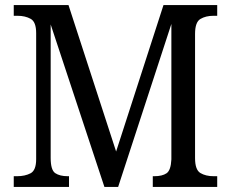

<svg xmlns="http://www.w3.org/2000/svg" viewBox="-20 -734 907 754"><path d="M34 0V-42H47Q78 -42 100 -53.5Q122 -65 122 -109V-604Q122 -648 100.5 -660Q79 -672 49 -672H34V-714H249L436 -139L622 -714H833V-672H818Q788 -672 767 -659.5Q746 -647 746 -601V-113Q746 -67 767 -54.5Q788 -42 819 -42H833V0H580V-42H586Q617 -42 634 -53.5Q651 -65 653 -108V-640L444 0H390L179 -638V-114Q179 -66 197 -54Q215 -42 246 -42H251V0Z"/></svg>

Font: Noto Serif Khmer SemiCondensed
Style: Regular
Weight: 400
Width: 4
Designer: Danh Hong and the Monotype Design Team
Foundry: Monotype Imaging Inc.
Version: Version 2.004; ttfautohint (v1.8.4.7-5d5b)